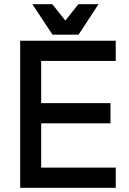

<svg xmlns="http://www.w3.org/2000/svg" viewBox="-20 -894 616 914"><path d="M76 0V-700H176V0ZM127 0V-96H531V0ZM127 -307V-403H506V-307ZM127 -604V-700H531V-604ZM134 -874H229L291 -796L353 -874H449L354 -729H230Z"/></svg>

Font: Fustat SemiBold
Style: Regular
Weight: 600
Designer: Mohamed Gaber, Khaled Hosny, Laura Garcia Mut
Foundry: Kief Type Foundry, Alif Type Foundry, Hard Type Foundry
Version: Version 1.007